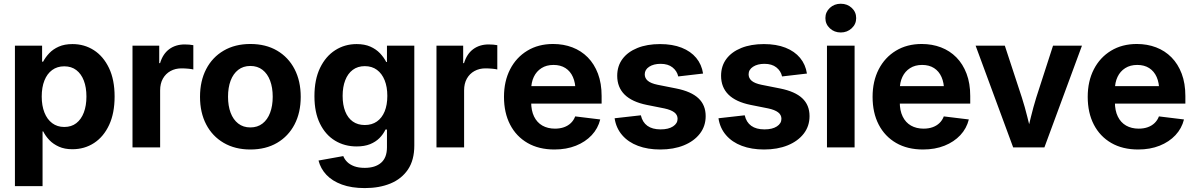

<svg xmlns="http://www.w3.org/2000/svg" viewBox="-20 -776 6296 1011"><path d="M58.6 204.1V-535.6H201.7V-451.2H207Q219.2 -474.6 239.3 -495.8Q259.3 -517.1 289.6 -530.5Q319.8 -543.9 361.8 -543.9Q424.3 -543.9 474.4 -511.7Q524.4 -479.5 554 -417.7Q583.5 -356 583.5 -267.6Q583.5 -180.2 554.7 -118.2Q525.9 -56.2 475.6 -23.2Q425.3 9.8 360.8 9.8Q320.3 9.8 290.3 -3.7Q260.3 -17.1 240 -38.3Q219.7 -59.6 207.5 -84H204.1V204.1ZM318.4 -107.4Q356 -107.4 381.8 -127.4Q407.7 -147.5 421.4 -183.6Q435.1 -219.7 435.1 -267.6Q435.1 -315.9 421.4 -351.6Q407.7 -387.2 381.8 -407Q356 -426.8 318.4 -426.8Q281.2 -426.8 254.6 -407.2Q228 -387.7 213.9 -352.1Q199.7 -316.4 199.7 -267.6Q199.7 -219.7 213.9 -183.6Q228 -147.5 254.9 -127.4Q281.7 -107.4 318.4 -107.4Z M677.7 0V-535.6H818.4V-443.4H822.8Q837.4 -492.2 871.1 -517.1Q904.8 -542 952.6 -542Q964.4 -542 976.6 -541Q988.8 -540 998 -538.1V-410.2Q989.3 -412.6 970.9 -414.3Q952.6 -416 935.5 -416Q903.3 -416 877.7 -401.9Q852.1 -387.7 837.6 -361.8Q823.2 -335.9 823.2 -300.3V0Z M1298.3 11.2Q1217.8 11.2 1158 -23.7Q1098.1 -58.6 1065.7 -120.8Q1033.2 -183.1 1033.2 -266.1Q1033.2 -349.6 1065.7 -412.1Q1098.1 -474.6 1158 -509.5Q1217.8 -544.4 1298.3 -544.4Q1379.4 -544.4 1439 -509.5Q1498.5 -474.6 1531 -412.1Q1563.5 -349.6 1563.5 -266.1Q1563.5 -183.1 1531 -120.8Q1498.5 -58.6 1439 -23.7Q1379.4 11.2 1298.3 11.2ZM1298.3 -105Q1335.9 -105 1362.3 -125.5Q1388.7 -146 1402.3 -182.4Q1416 -218.8 1416 -266.6Q1416 -314.9 1402.3 -351.3Q1388.7 -387.7 1362.3 -408.2Q1335.9 -428.7 1298.3 -428.7Q1260.7 -428.7 1234.4 -408.2Q1208 -387.7 1194.3 -351.3Q1180.7 -314.9 1180.7 -266.6Q1180.7 -218.8 1194.3 -182.4Q1208 -146 1234.4 -125.5Q1260.7 -105 1298.3 -105Z M1900.9 214.4Q1831.1 214.4 1780.3 195.8Q1729.5 177.2 1698.7 144.5Q1668 111.8 1657.2 69.3L1787.6 45.9Q1793.9 62.5 1808.1 76.7Q1822.3 90.8 1845.2 99.4Q1868.2 107.9 1900.4 107.9Q1955.6 107.9 1986.6 81.1Q2017.6 54.2 2017.6 -0.5V-93.8H2009.8Q1998 -68.8 1978 -48.8Q1958 -28.8 1928.5 -16.8Q1898.9 -4.9 1857.9 -4.9Q1794.4 -4.9 1744.1 -35.4Q1693.8 -65.9 1664.8 -125Q1635.7 -184.1 1635.7 -269.5Q1635.7 -357.4 1665.3 -418.5Q1694.8 -479.5 1745.1 -511.7Q1795.4 -543.9 1857.9 -543.9Q1899.9 -543.9 1930.2 -530.5Q1960.4 -517.1 1981 -495.4Q2001.5 -473.6 2013.7 -449.7H2017.6V-535.6H2161.6V-9.8Q2161.6 66.9 2128.2 116.5Q2094.7 166 2036.1 190.2Q1977.5 214.4 1900.9 214.4ZM1900.9 -117.7Q1938 -117.7 1964.6 -136.2Q1991.2 -154.8 2005.4 -189.2Q2019.5 -223.6 2019.5 -271Q2019.5 -318.4 2005.4 -353.5Q1991.2 -388.7 1964.8 -408.2Q1938.5 -427.7 1900.9 -427.7Q1863.8 -427.7 1837.6 -408.2Q1811.5 -388.7 1797.9 -353.5Q1784.2 -318.4 1784.2 -271Q1784.2 -223.6 1797.9 -189.2Q1811.5 -154.8 1837.6 -136.2Q1863.8 -117.7 1900.9 -117.7Z M2278.3 0V-535.6H2418.9V-443.4H2423.3Q2438 -492.2 2471.7 -517.1Q2505.4 -542 2553.2 -542Q2564.9 -542 2577.1 -541Q2589.4 -540 2598.6 -538.1V-410.2Q2589.8 -412.6 2571.5 -414.3Q2553.2 -416 2536.1 -416Q2503.9 -416 2478.3 -401.9Q2452.6 -387.7 2438.2 -361.8Q2423.8 -335.9 2423.8 -300.3V0Z M2899.4 11.2Q2817.4 11.2 2757.8 -23.2Q2698.2 -57.6 2666 -119.9Q2633.8 -182.1 2633.8 -266.1Q2633.8 -348.1 2666 -410.9Q2698.2 -473.6 2756.6 -509Q2814.9 -544.4 2892.6 -544.4Q2947.3 -544.4 2993.9 -526.6Q3040.5 -508.8 3075 -473.9Q3109.4 -439 3128.7 -387.9Q3147.9 -336.9 3147.9 -270.5V-230.5H2690.9V-322.3H3077.1L3010.3 -298.8Q3010.3 -339.8 2996.8 -370.4Q2983.4 -400.9 2957.5 -417.5Q2931.6 -434.1 2894.5 -434.1Q2857.4 -434.1 2831.1 -417.2Q2804.7 -400.4 2790.8 -371.1Q2776.9 -341.8 2776.9 -303.2V-238.8Q2776.9 -193.8 2792.2 -162.4Q2807.6 -130.9 2835.9 -114.7Q2864.3 -98.6 2902.3 -98.6Q2928.7 -98.6 2950 -106.2Q2971.2 -113.8 2986.1 -128.2Q3001 -142.6 3008.8 -163.1L3140.6 -147Q3128.9 -99.6 3095.7 -64.2Q3062.5 -28.8 3012.5 -8.8Q2962.4 11.2 2899.4 11.2Z M3456.5 11.2Q3390.6 11.2 3339.4 -8.1Q3288.1 -27.3 3256.1 -64.5Q3224.1 -101.6 3216.3 -153.3L3354.5 -168.9Q3362.8 -132.3 3388.9 -113.5Q3415 -94.7 3458.5 -94.7Q3500 -94.7 3523.9 -110.4Q3547.9 -126 3547.9 -150.4Q3547.9 -171.4 3530.3 -184.6Q3512.7 -197.8 3478.5 -205.1L3385.7 -223.6Q3308.1 -239.3 3269 -277.8Q3230 -316.4 3230 -377Q3230 -428.2 3257.8 -465.6Q3285.6 -502.9 3336.4 -523.4Q3387.2 -543.9 3455.6 -543.9Q3521 -543.9 3569.1 -524.9Q3617.2 -505.9 3646 -471.2Q3674.8 -436.5 3682.1 -388.7L3551.3 -373.5Q3544.9 -402.3 3521.2 -421.1Q3497.6 -439.9 3458.5 -439.9Q3421.9 -439.9 3398.4 -424.6Q3375 -409.2 3375 -384.8Q3375 -364.3 3391.1 -350.6Q3407.2 -336.9 3442.9 -329.6L3541 -310.1Q3619.6 -294.4 3657.7 -258.5Q3695.8 -222.7 3695.8 -164.6Q3695.8 -111.8 3665.3 -72.3Q3634.8 -32.7 3580.8 -10.7Q3526.9 11.2 3456.5 11.2Z M4003.4 11.2Q3937.5 11.2 3886.2 -8.1Q3835 -27.3 3803 -64.5Q3771 -101.6 3763.2 -153.3L3901.4 -168.9Q3909.7 -132.3 3935.8 -113.5Q3961.9 -94.7 4005.4 -94.7Q4046.9 -94.7 4070.8 -110.4Q4094.7 -126 4094.7 -150.4Q4094.7 -171.4 4077.1 -184.6Q4059.6 -197.8 4025.4 -205.1L3932.6 -223.6Q3855 -239.3 3815.9 -277.8Q3776.9 -316.4 3776.9 -377Q3776.9 -428.2 3804.7 -465.6Q3832.5 -502.9 3883.3 -523.4Q3934.1 -543.9 4002.4 -543.9Q4067.9 -543.9 4116 -524.9Q4164.1 -505.9 4192.9 -471.2Q4221.7 -436.5 4229 -388.7L4098.1 -373.5Q4091.8 -402.3 4068.1 -421.1Q4044.4 -439.9 4005.4 -439.9Q3968.8 -439.9 3945.3 -424.6Q3921.9 -409.2 3921.9 -384.8Q3921.9 -364.3 3938 -350.6Q3954.1 -336.9 3989.7 -329.6L4087.9 -310.1Q4166.5 -294.4 4204.6 -258.5Q4242.7 -222.7 4242.7 -164.6Q4242.7 -111.8 4212.2 -72.3Q4181.6 -32.7 4127.7 -10.7Q4073.7 11.2 4003.4 11.2Z M4334.5 0V-535.6H4480V0ZM4407.2 -605Q4373 -605 4349.6 -627Q4326.2 -648.9 4326.2 -680.7Q4326.2 -712.4 4349.6 -734.4Q4373 -756.3 4407.2 -756.3Q4441.4 -756.3 4464.8 -734.6Q4488.3 -712.9 4488.3 -680.7Q4488.3 -648.9 4464.6 -627Q4440.9 -605 4407.2 -605Z M4840.3 11.2Q4758.3 11.2 4698.7 -23.2Q4639.2 -57.6 4606.9 -119.9Q4574.7 -182.1 4574.7 -266.1Q4574.7 -348.1 4606.9 -410.9Q4639.2 -473.6 4697.5 -509Q4755.9 -544.4 4833.5 -544.4Q4888.2 -544.4 4934.8 -526.6Q4981.4 -508.8 5015.9 -473.9Q5050.3 -439 5069.6 -387.9Q5088.9 -336.9 5088.9 -270.5V-230.5H4631.8V-322.3H5018.1L4951.2 -298.8Q4951.2 -339.8 4937.7 -370.4Q4924.3 -400.9 4898.4 -417.5Q4872.6 -434.1 4835.4 -434.1Q4798.3 -434.1 4772 -417.2Q4745.6 -400.4 4731.7 -371.1Q4717.8 -341.8 4717.8 -303.2V-238.8Q4717.8 -193.8 4733.2 -162.4Q4748.5 -130.9 4776.9 -114.7Q4805.2 -98.6 4843.3 -98.6Q4869.6 -98.6 4890.9 -106.2Q4912.1 -113.8 4927 -128.2Q4941.9 -142.6 4949.7 -163.1L5081.5 -147Q5069.8 -99.6 5036.6 -64.2Q5003.4 -28.8 4953.4 -8.8Q4903.3 11.2 4840.3 11.2Z M5314.9 0 5117.2 -535.6H5271L5360.8 -262.2Q5377 -211.4 5389.6 -160.2Q5402.3 -108.9 5415.5 -55.2H5382.8Q5396 -108.9 5408.4 -160.2Q5420.9 -211.4 5436.5 -262.2L5524.9 -535.6H5677.2L5479.5 0Z M5973.1 11.2Q5891.1 11.2 5831.5 -23.2Q5772 -57.6 5739.7 -119.9Q5707.5 -182.1 5707.5 -266.1Q5707.5 -348.1 5739.7 -410.9Q5772 -473.6 5830.3 -509Q5888.7 -544.4 5966.3 -544.4Q6021 -544.4 6067.6 -526.6Q6114.3 -508.8 6148.7 -473.9Q6183.1 -439 6202.4 -387.9Q6221.7 -336.9 6221.7 -270.5V-230.5H5764.6V-322.3H6150.9L6084 -298.8Q6084 -339.8 6070.6 -370.4Q6057.1 -400.9 6031.2 -417.5Q6005.4 -434.1 5968.3 -434.1Q5931.2 -434.1 5904.8 -417.2Q5878.4 -400.4 5864.5 -371.1Q5850.6 -341.8 5850.6 -303.2V-238.8Q5850.6 -193.8 5866 -162.4Q5881.3 -130.9 5909.7 -114.7Q5938 -98.6 5976.1 -98.6Q6002.4 -98.6 6023.7 -106.2Q6044.9 -113.8 6059.8 -128.2Q6074.7 -142.6 6082.5 -163.1L6214.4 -147Q6202.6 -99.6 6169.4 -64.2Q6136.2 -28.8 6086.2 -8.8Q6036.1 11.2 5973.1 11.2Z"/></svg>

Font: Inter 20pt
Style: Bold
Weight: 700
Version: Version 4.001;git-66647c0bb